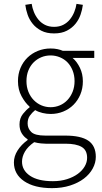

<svg xmlns="http://www.w3.org/2000/svg" viewBox="-20 -743 527 994"><path d="M249 231Q158 231 105 195Q52 159 52 98Q52 66 71 36Q90 6 123 -18V-22Q105 -33 93 -52Q81 -71 81 -99Q81 -131 99 -153.5Q117 -176 133 -187V-191Q110 -211 91.5 -245Q73 -279 73 -323Q73 -360 86 -391Q99 -422 122 -444.5Q145 -467 176 -479.5Q207 -492 242 -492Q262 -492 278 -488.5Q294 -485 305 -480H468V-443H356Q379 -423 394 -391.5Q409 -360 409 -322Q409 -285 396 -254Q383 -223 360.5 -200.5Q338 -178 307.5 -165.5Q277 -153 242 -153Q222 -153 200.5 -158Q179 -163 162 -173Q146 -160 134.5 -144Q123 -128 123 -104Q123 -78 142 -59.5Q161 -41 215 -41H318Q399 -41 437.5 -14.5Q476 12 476 69Q476 100 460 129.5Q444 159 414.5 181.5Q385 204 343 217.5Q301 231 249 231ZM242 -188Q267 -188 289.5 -197.5Q312 -207 329 -225Q346 -243 356 -268Q366 -293 366 -323Q366 -353 356 -378Q346 -403 329.5 -420Q313 -437 290 -446.5Q267 -456 242 -456Q216 -456 193.5 -446.5Q171 -437 154 -420Q137 -403 127 -378.5Q117 -354 117 -323Q117 -293 127 -268Q137 -243 154.5 -225Q172 -207 194.5 -197.5Q217 -188 242 -188ZM254 195Q294 195 327 184.5Q360 174 383 157Q406 140 418.5 118.5Q431 97 431 74Q431 34 402.5 17.5Q374 1 320 1H217Q209 1 192.5 -0.5Q176 -2 157 -7Q124 16 109 42Q94 68 94 94Q94 139 135.5 167Q177 195 254 195ZM260 -570Q221 -570 194 -584Q167 -598 149.5 -619.5Q132 -641 123 -667Q114 -693 111 -718L144 -723Q147 -702 155.5 -681Q164 -660 178 -642.5Q192 -625 212.5 -614.5Q233 -604 260 -604Q287 -604 307.5 -614.5Q328 -625 342 -642.5Q356 -660 364.5 -681Q373 -702 376 -723L409 -718Q406 -693 397 -667Q388 -641 370.5 -619.5Q353 -598 326 -584Q299 -570 260 -570Z"/></svg>

Font: CV Source Sans Light
Style: Regular
Weight: 300
Designer: Paul D. Hunt
Foundry: Adobe Systems Incorporated
Version: Version 3.001